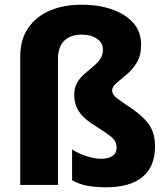

<svg xmlns="http://www.w3.org/2000/svg" viewBox="-20 -878 708 815"><path d="M579 -688Q579 -642 560.5 -612Q542 -582 517.5 -561.5Q493 -541 474.5 -525.5Q456 -510 456 -494Q456 -477 476 -461.5Q496 -446 541 -416Q588 -384 613 -348.5Q638 -313 638 -256Q638 -171 585 -127Q532 -83 430 -83Q385 -83 350.5 -89.5Q316 -96 286 -113V-244Q309 -228 344.5 -216Q380 -204 409 -204Q440 -204 457.5 -216Q475 -228 475 -251Q475 -266 469 -277.5Q463 -289 445.5 -302.5Q428 -316 393 -338Q335 -373 315 -405Q295 -437 295 -474Q295 -505 307 -526Q319 -547 337.5 -563.5Q356 -580 374 -594.5Q392 -609 404.5 -626.5Q417 -644 417 -668Q417 -695 392.5 -713Q368 -731 326 -731Q279 -731 252.5 -705Q226 -679 226 -627V-93H66V-639Q66 -710 99.5 -759Q133 -808 191.5 -833Q250 -858 326 -858Q399 -858 456 -838Q513 -818 546 -780.5Q579 -743 579 -688Z"/></svg>

Font: Noto Sans Telugu UI SemiCondensed ExtraBold
Style: Regular
Weight: 800
Width: 4
Designer: Jelle Bosma - Monotype Design Team
Foundry: Monotype Imaging Inc.
Version: Version 2.005; ttfautohint (v1.8.4.7-5d5b)